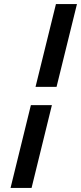

<svg xmlns="http://www.w3.org/2000/svg" viewBox="-20 -880 401 950"><path d="M236.8 -359.9 136.2 49.8H32.2L132.8 -359.9ZM360.8 -859.9 259.8 -450.2H155.8L256.8 -859.9Z"/></svg>

Font: Sinkin Sans 500 Medium Italic
Style: Regular
Weight: 500
Italic angle: -112°
Designer: Keith Bates
Foundry: K-Type
Version: Sinkin Sans (version 1.0)  by Keith Bates   •   © 2014   www